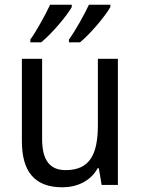

<svg xmlns="http://www.w3.org/2000/svg" viewBox="-20 -786 599 816"><path d="M449 -756V-766H358C340 -727 302 -658 273 -618V-606H320C363 -641 428 -718 449 -756ZM285 -756V-766H193C174 -725 138 -659 109 -618V-606H155C201 -644 263 -717 285 -756ZM481 -536H396V-255C396 -129 361 -63 259 -63C191 -63 159 -106 159 -195V-536H73V-186C73 -56 128 10 245 10C307 10 365 -16 395 -71H400L412 0H481Z"/></svg>

Font: Noto Sans Gujarati UI SemiCondensed
Style: Regular
Weight: 400
Width: 4
Designer: Jelle Bosma - Monotype Design Team, Universal Thirst
Foundry: Monotype Imaging Inc.
Version: Version 2.106